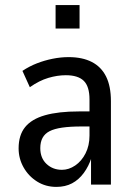

<svg xmlns="http://www.w3.org/2000/svg" viewBox="-20 -724 522 753"><path d="M201 9Q159 9 125.5 -12Q92 -33 72.5 -67.5Q53 -102 53 -142Q53 -194 78.5 -225.5Q104 -257 156.5 -272Q209 -287 290 -287H343V-228H300Q255 -228 224 -223.5Q193 -219 174.5 -209.5Q156 -200 147 -183.5Q138 -167 138 -143Q138 -104 162.5 -81Q187 -58 223 -58Q250 -58 275 -75Q300 -92 315.5 -122.5Q331 -153 331 -192V-334Q331 -385 308.5 -407Q286 -429 238 -429Q205 -429 169.5 -418.5Q134 -408 97 -382L68 -446Q95 -464 124.5 -475.5Q154 -487 186 -493.5Q218 -500 249 -500Q303 -500 340 -481Q377 -462 396 -424Q415 -386 415 -327V0H337V-106H339Q328 -72 308.5 -45.5Q289 -19 262.5 -5Q236 9 201 9ZM198 -612V-704H292V-612Z"/></svg>

Font: Nunito Sans 10pt Condensed Medium
Style: Regular
Weight: 500
Width: 3
Designer: Vernon Adams
Foundry: Vernon Adams
Version: Version 3.101;gftools[0.9.27]